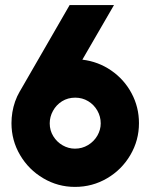

<svg xmlns="http://www.w3.org/2000/svg" viewBox="-20 -720 595 753"><path d="M274 13Q207 13 149.8 -20.8Q92.5 -54.5 58.8 -111.8Q25 -169 25 -237Q25 -258.5 28.5 -279.8Q32 -301 39.2 -321.8Q46.5 -342.5 57.5 -361.5Q57.5 -361.5 57.8 -361.8Q58 -362 58 -362L253 -700H427L303 -486Q365.5 -478.5 416.2 -443.5Q467 -408.5 496 -354.2Q525 -300 525 -237Q525 -169.5 491.2 -112Q457.5 -54.5 400 -20.8Q342.5 13 274 13ZM274 -137Q302 -137 325.2 -151Q348.5 -165 361.8 -188Q375 -211 375 -236Q375 -263 361.8 -286.2Q348.5 -309.5 325.8 -323.2Q303 -337 275 -337Q246 -337 223.2 -322.8Q200.5 -308.5 187.8 -285.2Q175 -262 175 -236Q175 -208.5 189 -185.8Q203 -163 225.8 -150Q248.5 -137 274 -137Z"/></svg>

Font: Urbanist
Style: Regular
Weight: 400
Designer: Corey Hu
Foundry: Corey Hu
Version: Version 1.2; befe77262ef67d88f1d94aa3d2e49ef1327b4483